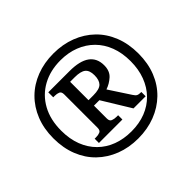

<svg xmlns="http://www.w3.org/2000/svg" viewBox="-164 -944 1174 1174"><g transform="rotate(-45 422.5 -357.5)"><path d="M422 10Q342 10 275 -16Q208 -42 158.5 -90Q109 -138 82 -206Q55 -274 55 -358Q55 -441 82 -508.5Q109 -576 158 -624.5Q207 -673 274.5 -699Q342 -725 422 -725Q502 -725 569.5 -699Q637 -673 686.5 -625Q736 -577 763 -509Q790 -441 790 -357Q790 -273 763 -205.5Q736 -138 686.5 -90Q637 -42 569.5 -16Q502 10 422 10ZM423 -50Q491 -50 546 -71.5Q601 -93 640.5 -133.5Q680 -174 701.5 -231Q723 -288 723 -358Q723 -429 701.5 -485.5Q680 -542 640 -582Q600 -622 545 -643.5Q490 -665 423 -665Q334 -665 266 -627.5Q198 -590 160 -521Q122 -452 122 -357Q122 -285 144 -228Q166 -171 206.5 -131Q247 -91 302 -70.5Q357 -50 423 -50ZM232 -141V-178H245Q264 -178 278 -184Q292 -190 292 -213V-501Q292 -524 278 -530Q264 -536 245 -536H232V-579H415Q504 -579 547.5 -547.5Q591 -516 591 -454Q591 -405 561.5 -378.5Q532 -352 496 -340L585 -204Q595 -188 604.5 -183Q614 -178 636 -178V-141H531L419 -324H372V-212Q372 -190 387 -184Q402 -178 421 -178H435V-141ZM414 -371Q467 -371 486.5 -391Q506 -411 506 -453Q506 -495 484.5 -512.5Q463 -530 411 -530H372V-371Z"/></g></svg>

Font: Noto Serif Tibetan ExtraBold
Style: Regular
Weight: 800
Version: Version 2.103